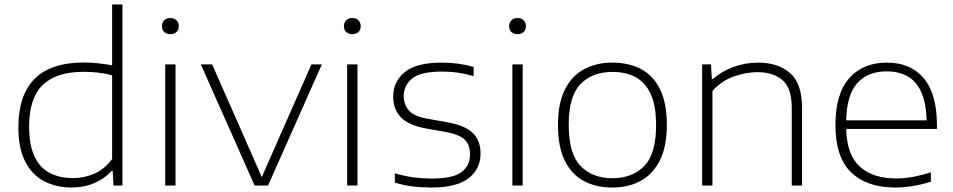

<svg xmlns="http://www.w3.org/2000/svg" viewBox="-20 -828 4253 857"><path d="M300 9Q231 9 177.2 -19Q123.5 -47 92.8 -106.2Q62 -165.5 62 -259Q62 -549 354 -549Q388.5 -549 421.2 -545.2Q454 -541.5 480.5 -536.5V-808H526.5V0H486.5L483 -65H478.5Q447 -30.5 401 -10.8Q355 9 300 9ZM306 -33Q354 -33 399.8 -52.2Q445.5 -71.5 480.5 -118V-492Q424 -507.5 353 -507.5Q230.5 -507.5 170.2 -448.2Q110 -389 110 -264Q110 -180 134.2 -129.2Q158.5 -78.5 202.5 -55.8Q246.5 -33 306 -33Z M717.5 0V-540.5H763.5V0ZM740.5 -675.5Q723.5 -675.5 713.2 -685Q703 -694.5 703 -711Q703 -727.5 713.2 -737.5Q723.5 -747.5 740.5 -747.5Q757.5 -747.5 767.8 -737.5Q778 -727.5 778 -711Q778 -694.5 767.8 -685Q757.5 -675.5 740.5 -675.5Z M1116.5 0 876.5 -540.5H927L1148.5 -37.5L1370 -540.5H1416.5L1176.5 0Z M1529.5 0V-540.5H1575.5V0ZM1552.5 -675.5Q1535.5 -675.5 1525.2 -685Q1515 -694.5 1515 -711Q1515 -727.5 1525.2 -737.5Q1535.5 -747.5 1552.5 -747.5Q1569.5 -747.5 1579.8 -737.5Q1590 -727.5 1590 -711Q1590 -694.5 1579.8 -685Q1569.5 -675.5 1552.5 -675.5Z M1905.5 9Q1860.5 9 1820.8 4Q1781 -1 1742.5 -13V-54.5Q1789 -41 1827.8 -36Q1866.5 -31 1908 -31Q2001 -31 2039.5 -59.5Q2078 -88 2078 -139Q2078 -181 2054.5 -204.5Q2031 -228 1967 -239.5L1882 -254.5Q1802.5 -269 1768.8 -305Q1735 -341 1735 -398Q1735 -462.5 1786 -505.5Q1837 -548.5 1953 -548.5Q2026 -548.5 2094 -529.5V-488.5Q2054.5 -499.5 2021.8 -504Q1989 -508.5 1953 -508.5Q1857 -508.5 1819.5 -477.5Q1782 -446.5 1782 -399.5Q1782 -363.5 1803.5 -336.5Q1825 -309.5 1888 -298L1973 -283Q2053.5 -269 2089.2 -235.5Q2125 -202 2125 -143Q2125 -74 2071.8 -32.5Q2018.5 9 1905.5 9Z M2267 0V-540.5H2313V0ZM2290 -675.5Q2273 -675.5 2262.8 -685Q2252.5 -694.5 2252.5 -711Q2252.5 -727.5 2262.8 -737.5Q2273 -747.5 2290 -747.5Q2307 -747.5 2317.2 -737.5Q2327.5 -727.5 2327.5 -711Q2327.5 -694.5 2317.2 -685Q2307 -675.5 2290 -675.5Z M2713.5 9Q2640.5 9 2586 -20Q2531.5 -49 2501 -110.8Q2470.5 -172.5 2470.5 -270.5Q2470.5 -366.5 2501.2 -428Q2532 -489.5 2586.8 -519Q2641.5 -548.5 2713.5 -548.5Q2786.5 -548.5 2841.2 -519.8Q2896 -491 2926.2 -429.5Q2956.5 -368 2956.5 -270.5Q2956.5 -174.5 2925.5 -112.5Q2894.5 -50.5 2840 -20.8Q2785.5 9 2713.5 9ZM2713.5 -32.5Q2802.5 -32.5 2855.5 -86.8Q2908.5 -141 2908.5 -269.5Q2908.5 -356 2884.5 -408.2Q2860.5 -460.5 2816.8 -483.8Q2773 -507 2713.5 -507Q2624.5 -507 2571.5 -453.2Q2518.5 -399.5 2518.5 -271Q2518.5 -141.5 2571.5 -87Q2624.5 -32.5 2713.5 -32.5Z M3114 0V-540.5H3153.5L3157.5 -475H3161.5Q3203 -511 3255.5 -529.8Q3308 -548.5 3364 -548.5Q3452.5 -548.5 3506.2 -502.2Q3560 -456 3560 -347V0H3514V-347.5Q3514 -434.5 3472.8 -470.2Q3431.5 -506 3360 -506Q3312 -506 3257.2 -487.2Q3202.5 -468.5 3160 -422.5V0Z M3976 9Q3849.5 9 3779.2 -58.5Q3709 -126 3709 -270Q3709 -409 3770.5 -478.8Q3832 -548.5 3938.5 -548.5Q4045 -548.5 4103.5 -478.5Q4162 -408.5 4162 -269.5V-252.5H3757Q3760 -136 3818.2 -83.8Q3876.5 -31.5 3980 -31.5Q4016.5 -31.5 4055 -38.5Q4093.5 -45.5 4135 -58.5V-17Q4051.5 9 3976 9ZM3938 -509.5Q3853.5 -509.5 3806.5 -457Q3759.5 -404.5 3757 -291H4116Q4113 -403.5 4068 -456.5Q4023 -509.5 3938 -509.5Z"/></svg>

Font: Encode Sans Exp XLt
Style: Regular
Weight: 200
Width: 7
Designer: Multiple Designers
Foundry: Impallari Type
Version: Version 3.002; ttfautohint (v1.8.3) -l 8 -r 50 -G 200 -x 14 